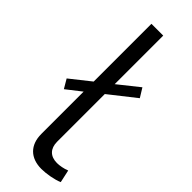

<svg xmlns="http://www.w3.org/2000/svg" viewBox="-246 -754 783 783"><g transform="rotate(45 146.0 -362.0)"><path d="M97 -95C97 -31 135 6 198 6C225 6 267 -1 292 -12L280 -67C263 -60 241 -56 226 -56C187 -56 165 -79 165 -118V-393L278 -482L254 -521L165 -450V-730H97V-397L10 -328L33 -289L97 -339Z"/></g></svg>

Font: Raleway Reg
Style: Regular
Weight: 400
Designer: Matt McInerney, Pablo Impallari, Rodrigo Fuenzalida
Foundry: Matt McInerney, Pablo Impallari, Rodrigo Fuenzalida
Version: Version 3.00 July 28, 2015